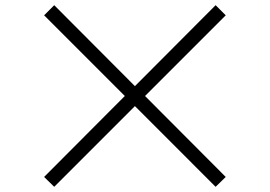

<svg xmlns="http://www.w3.org/2000/svg" viewBox="-20 -737 1040 740"><path d="M189 -17 150 -55 461 -367 150 -678 189 -717 500 -405 811 -717 850 -678 539 -367 850 -55 811 -17 500 -328Z"/></svg>

Font: Zen Old Mincho Black
Style: Regular
Weight: 900
Designer: Yoshimichi Ohira
Foundry: Positype
Version: Version 1.001